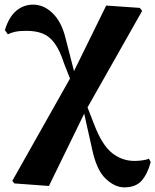

<svg xmlns="http://www.w3.org/2000/svg" viewBox="-20 -581 670 828"><path d="M42 210 33 199 293 -262 438 -557 583 -547 593 -534 349 -103 191 221ZM516 227Q475 227 435.5 189.5Q396 152 377 61L337 -118H325L350 -137L387 -42Q421 46 464 79.5Q507 113 560 113Q576 113 594.5 110.5Q613 108 622 103L630 118Q616 170 590.5 198.5Q565 227 516 227ZM291 -219 256 -308Q238 -364 215.5 -394.5Q193 -425 163.5 -436.5Q134 -448 95 -448Q64 -448 45.5 -444Q27 -440 14 -433L1 -451Q18 -507 49.5 -534Q81 -561 123 -561Q169 -561 207 -524Q245 -487 262 -419L308 -240H323Z"/></svg>

Font: Noto Serif JP Black
Style: Regular
Weight: 900
Designer: Ryoko NISHIZUKA 西塚涼子 (kana & ideographs); Frank Grießhammer (Latin, Greek & Cyrillic); Wenlong ZHANG 张文龙 (bopomofo); San
Foundry: Adobe
Version: Version 2.003-H1;hotconv 1.1.1;makeotfexe 2.6.0